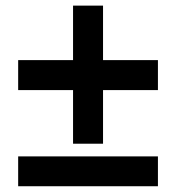

<svg xmlns="http://www.w3.org/2000/svg" viewBox="-20 -646 611 666"><path d="M233.4 -333.5H43V-437.5H233.4V-626.5H337.4V-437.5H527.8V-333.5H337.4V-147.5H233.4ZM43 -103.5H527.8V0H43Z"/></svg>

Font: Viking Open Sans
Style: Bold
Weight: 700
Foundry: Ascender Corporation
Version: Version 2.001